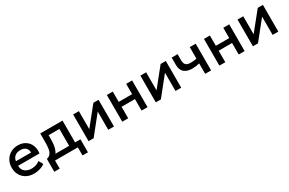

<svg xmlns="http://www.w3.org/2000/svg" viewBox="137 -1720 4636 3081"><g transform="rotate(-30 2454.5 -180.0)"><path d="M302.5 15Q222.5 15 162 -17.8Q101.5 -50.5 67.8 -109.5Q34 -168.5 34 -246.5Q34 -303.5 53.5 -351.8Q73 -400 108.5 -435.5Q144 -471 191.8 -490.5Q239.5 -510 296 -510Q357.5 -510 405.5 -488.2Q453.5 -466.5 485.2 -427.5Q517 -388.5 530.2 -336.2Q543.5 -284 534.5 -223H139.5Q138.5 -178.5 159 -145.2Q179.5 -112 217.8 -93.5Q256 -75 308 -75Q350 -75 389.2 -87.8Q428.5 -100.5 460.5 -125.5L503 -46.5Q479 -27 445 -13.2Q411 0.5 374 7.8Q337 15 302.5 15ZM146 -304H426.5Q425 -360 390.8 -392Q356.5 -424 293.5 -424Q232.5 -424 192.2 -392Q152 -360 146 -304Z M1008.5 0V-404H808.5V-338.5Q808.5 -271 800.5 -216.5Q792.5 -162 772 -120.8Q751.5 -79.5 714.8 -52.5Q678 -25.5 621 -13L594 -87.5Q641.5 -99 665.5 -130.5Q689.5 -162 697.8 -213.8Q706 -265.5 706 -338.5V-495H1118.5V0ZM594 150V-87.5L662 -80.5L679 -91H1218V150H1117.5V0H694.5V150Z M1315.5 0V-495H1422V-161L1690.5 -495H1786.5V0H1680.5V-338L1409.5 0Z M1940 0V-495H2050V-304H2298V-495H2408V0H2298V-213H2050V0Z M2561.5 0V-495H2668V-161L2936.5 -495H3032.5V0H2926.5V-338L2655.5 0Z M3476.5 0V-193.5Q3441.5 -184.5 3410.2 -180Q3379 -175.5 3344.5 -175.5Q3278 -175.5 3232.5 -196Q3187 -216.5 3164 -258Q3141 -299.5 3141 -362.5V-495H3251V-378Q3251 -325 3276.5 -297.5Q3302 -270 3363.5 -270Q3399 -270 3425.8 -273.2Q3452.5 -276.5 3476.5 -281.5V-495H3586.5V0Z M3739.5 0V-495H3849.5V-304H4097.5V-495H4207.5V0H4097.5V-213H3849.5V0Z M4361 0V-495H4467.5V-161L4736 -495H4832V0H4726V-338L4455 0Z"/></g></svg>

Font: Geologica Roman
Style: Regular
Weight: 400
Designer: Sindre Bremnes, Frode Helland
Foundry: Monokrom Skriftforlag AS
Version: Version 1.010;gftools[0.9.28]